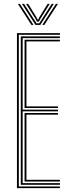

<svg xmlns="http://www.w3.org/2000/svg" viewBox="-20 -971 362 991"><path d="M67.5 0V-800H289.2V-791.5H77.2V-8.5H289.2V0ZM106.8 -34.2V-387.8H279.2V-379.2H116.5V-42.8H289.2V-34.2ZM87.2 -17V-783H289.2V-774.2H97V-405H279.2V-396.2H97V-25.8H289.2V-17ZM106.8 -413.5V-765.8H289.2V-757.2H116.5V-422H279.2V-413.5ZM72 -951.2H82.8L153 -842.2H142.2ZM93.2 -951.2H104.2L157.5 -867.8L168.8 -850.5H182.5L193.5 -867.8L247 -951.2H258L188 -842.2H163.2ZM114.5 -951.2H125.5L169.8 -879.5L172.8 -870.8H178.5L181.5 -879.5L225.8 -951.2H236.8L188.5 -874L180.8 -859.5H170.5L163 -874ZM268.5 -951.2H279.2L208.8 -842.2H198.2Z"/></svg>

Font: Big Shoulders Inline Text ExtraLight
Style: Regular
Weight: 250
Version: Version 2.002